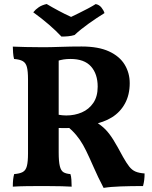

<svg xmlns="http://www.w3.org/2000/svg" viewBox="-20 -906 742 935"><path d="M484.5 9Q469.7 -19.3 458.3 -43.1Q446.8 -66.9 436.8 -90.1Q426.8 -113.2 415.4 -137.8Q399 -174.3 384.4 -200.2Q369.8 -226 351.5 -247.9Q333.2 -269.9 306.1 -292.8L345.6 -283.5Q318.6 -282.5 297.9 -282.2Q277.2 -281.9 253 -282.9L258.3 -348.2Q273.3 -345.7 283 -344.7Q292.6 -343.7 302.5 -343.7Q343.9 -343.7 378.5 -358.7Q413.1 -373.6 434.4 -404.8Q455.7 -436 455.7 -483.8Q455.7 -545.9 423.1 -582.4Q390.6 -618.9 323.1 -618.9Q305.3 -618.9 290.4 -616.6Q275.6 -614.3 259.2 -609.3L265.8 -636V-163.6Q265.8 -119.6 271.3 -97.2Q276.7 -74.8 289.1 -67.3Q301.6 -59.8 322.9 -58.3Q326.4 -48.8 327.7 -31.3Q328.9 -13.7 328.9 3Q309 1.5 281.3 1Q253.6 0.5 226.5 0.3Q199.4 0 180.7 0Q147.4 0 109.5 0.5Q71.7 1 42.4 3Q42.4 -15.8 43.9 -31Q45.5 -46.2 49 -58.3Q76 -60.3 90.7 -68.3Q105.5 -76.3 110.9 -97.4Q116.4 -118.5 116.4 -158.3V-519.8Q116.4 -559.5 110.9 -579.8Q105.5 -600.2 90.7 -608.4Q76 -616.7 48.5 -618.8Q44.9 -631.4 43.7 -649.7Q42.4 -668.1 42.4 -679Q65.3 -678 105.5 -677Q145.7 -676 189.6 -676Q224.3 -676 274.1 -677.8Q324 -679.6 377.5 -679.6Q459.2 -679.6 510.9 -655.7Q562.5 -631.9 587.1 -591.3Q611.7 -550.7 611.7 -501.1Q611.7 -444.2 588.6 -402Q565.6 -359.8 524.8 -334.5Q484 -309.3 430.7 -300.5L445.6 -313Q474.6 -294.9 493.6 -275.5Q512.6 -256 531.8 -225.4Q550.9 -194.7 578.9 -142.1Q595.7 -112.3 609.1 -95.2Q622.4 -78.1 639.5 -70.7Q656.5 -63.3 684.1 -61.3Q684.1 -44.1 682.3 -29.4Q680.5 -14.7 676.5 0Q617.5 0 567.7 1.8Q517.8 3.5 484.5 9ZM279.3 -727.9Q253.2 -755.9 218.6 -785.8Q184.1 -815.7 142 -846.1Q153.3 -860.4 168.8 -870.8Q184.3 -881.3 207.3 -886.4Q233.2 -870.9 265.2 -853.8Q297.1 -836.6 326.2 -823.6Q341.8 -831.1 364.1 -842Q386.4 -852.9 408.8 -864.8Q431.1 -876.7 446.1 -886.2Q463.5 -882.7 474.3 -868.9Q485.2 -855 488.8 -842.3Q452.2 -819.8 412.6 -791.6Q373 -763.4 343 -735.5Q328.2 -730.9 311.9 -729.4Q295.7 -727.9 279.3 -727.9Z"/></svg>

Font: Vollkorn
Style: Regular
Weight: 400
Designer: Friedrich Althausen
Foundry: Friedrich Althausen
Version: Version 5.001